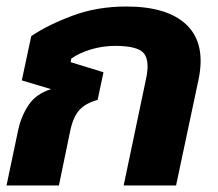

<svg xmlns="http://www.w3.org/2000/svg" viewBox="-24 -570 671 590"><path d="M-4 0 32 -171Q41 -213 64 -247.5Q87 -282 133 -296L43 -323L72 -459Q122 -493 198 -521.5Q274 -550 364 -550Q492 -550 550.5 -492.5Q609 -435 586 -325L517 0H356L424 -324Q437 -381 419 -405Q401 -429 330 -429Q291 -429 255 -418Q219 -407 195 -390L193 -379L294 -348L276 -263Q239 -253 220 -232Q201 -211 192 -169L157 0Z"/></svg>

Font: Kanit SemiBold
Style: Italic
Weight: 600
Italic angle: -12°
Designer: Katatrad Team
Foundry: CadsonDemak
Version: Version 2.000; ttfautohint (v1.8.3)